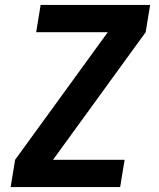

<svg xmlns="http://www.w3.org/2000/svg" viewBox="-20 -755 640 775"><path d="M23 0 41 -110 415 -625H126L144 -735H586L568 -625L194 -110H483L465 0Z"/></svg>

Font: Iosevka SS04 XBd Ex
Style: Italic
Weight: 800
Width: 7
Italic angle: -9°
Monospace: yes
Designer: Belleve Invis
Foundry: Belleve Invis
Version: Version 19.0.0; ttfautohint (v1.8.4)